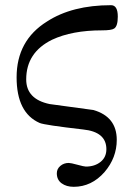

<svg xmlns="http://www.w3.org/2000/svg" viewBox="-20 -484 490 740"><path d="M434 -420Q434 -383 420 -374Q410 -367 373 -367Q258 -367 181 -331Q81 -282 81 -178Q81 -102 171 -83Q218 -77 340 -60Q430 -34 430 55Q430 124 383 179Q333 236 264 236Q236 236 217.5 222.5Q199 209 199 184Q199 167 212.5 155.5Q226 144 245 144Q253 144 278.5 151Q304 158 311 158Q345 158 367.5 140Q390 122 390 91Q390 24 300 15Q152 -2 133 -10Q44 -49 44 -186Q44 -328 161 -401Q258 -464 408 -464Q434 -464 434 -420Z"/></svg>

Font: GFS Didot
Style: Regular
Weight: 400
Designer: Takis Katsoulidis and George D. Matthiopoulos
Foundry: Takis Katsoulidis and George D. Matthiopoulos
Version: Version 1.0